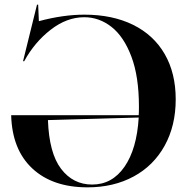

<svg xmlns="http://www.w3.org/2000/svg" viewBox="-20 -790 807 825"><path d="M28 -295H576Q577 -307 577 -332Q577 -461 544.5 -547Q512 -633 459 -674.5Q406 -716 342 -716Q267 -716 197.5 -662Q128 -608 84 -527H79L139 -770H144L147 -699Q251 -727 343 -727Q463 -727 551.5 -683.5Q640 -640 687.5 -558Q735 -476 735 -363Q735 -250 687.5 -164Q640 -78 554 -31.5Q468 15 356 15Q206 15 119 -66Q32 -147 28 -295ZM376 3Q462 3 515 -73.5Q568 -150 576 -285L186 -274Q191 -132 242.5 -64.5Q294 3 376 3Z"/></svg>

Font: Nyght Serif Medium
Style: Regular
Weight: 500
Designer: Maksym Kobuzan
Version: Version 0.410